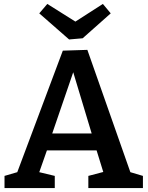

<svg xmlns="http://www.w3.org/2000/svg" viewBox="-20 -958 752 978"><path d="M259 -62V0H3V-62L68 -81L300 -700L425 -704L644 -81L708 -62V0H430V-62L506 -82L472 -192H219L180 -81ZM246 -278H447L353 -590ZM504 -938 544 -890 401 -763 332 -757 180 -890 221 -938 364 -848Z"/></svg>

Font: Bitter SemiBold
Style: Regular
Weight: 600
Designer: Sol Matas, and Bitter project Authors
Foundry: Sol Matas
Version: Version 2.001